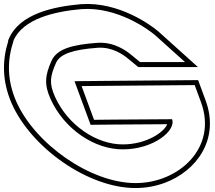

<svg xmlns="http://www.w3.org/2000/svg" viewBox="-250 -858 1084 968"><path d="M322.7 -255 224.1 -254 161.4 -424 257.7 -425 731.5 -429 731.9 -428 763.3 -343C848.4 -112 649.2 66 432.6 65C206.1 65 -74.4 -133 -168.3 -347C-216.3 -458 -213.1 -558 -181.8 -652L-182.2 -653C-134.9 -763 23.9 -800 159.8 -812H161C340.2 -825 497.6 -710 531.6 -681L682.8 -545H456.1L414.8 -579C384.9 -604 323.8 -648 239.7 -642C117.7 -633 38.8 -613 10.4 -553C-23.7 -477 -27.4 -431 4.9 -359C73.6 -207 226.5 -104 369.9 -105C522.9 -105 638.9 -199 617.5 -257ZM322.9 -230 592.9 -231.8C578.3 -192.5 489.2 -130 369.8 -130C237.9 -129.1 92.6 -225.5 27.7 -369.2C-2 -435.4 0.7 -470.4 33.1 -542.5C53.8 -586.2 118.3 -608 241.5 -617.1C315.6 -622.4 370.3 -583.6 398.8 -559.8L447.1 -520H747.9L548.1 -699.8C511.1 -731.3 349.2 -850.1 160.1 -837H158.7L157.6 -836.9C22.3 -824.9 -150.6 -789.8 -205.2 -662.9L-209.1 -653.7L-208.3 -651.5C-238.9 -553.7 -240.3 -450.5 -191.3 -337C-93.2 -113.5 193.8 90 432.6 90C483.4 90.2 533.5 81.1 579.6 64.2C741.5 4.6 858.7 -156.5 786.7 -351.6L748.9 -454.1L257.4 -450L125.7 -448.6L206.8 -228.8Z"/></svg>

Font: Nordica Plus
Style: NordicaClassicBkExtOpOblOl
Weight: 900
Version: Version 1.01